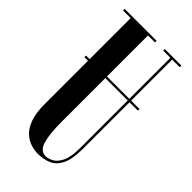

<svg xmlns="http://www.w3.org/2000/svg" viewBox="-223 -761 834 834"><g transform="rotate(45 193.5 -344.0)"><path d="M193.5 12Q173.5 12 150.8 5.5Q128 -1 107.5 -19.2Q87 -37.5 74 -72Q61 -106.5 61 -162.5V-428H39V-438H61V-690H14V-700H210.5V-690H167.5V-438H305V-690H261V-700H362.5V-690H316V-438H367.5V-428H316V-143.5Q316 -77.5 299 -44.2Q282 -11 254 0.5Q226 12 193.5 12ZM167.5 -159Q167.5 -84 179.5 -44.2Q191.5 -4.5 224 -4.5Q238.5 -4.5 257.5 -14Q276.5 -23.5 290.8 -51.8Q305 -80 305 -135.5V-428H167.5Z"/></g></svg>

Font: Imbue 100pt SemiBold
Style: Regular
Weight: 600
Designer: Tyler Finck
Foundry: Etcetera Type Company
Version: Version 1.102; ttfautohint (v1.8.3)